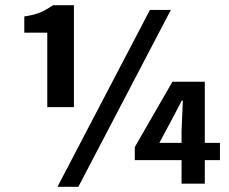

<svg xmlns="http://www.w3.org/2000/svg" viewBox="-20 -703 875 735"><path d="M200 12 554 -665H634L280 12ZM161 -293V-578H73V-640Q113 -646 135.5 -656Q158 -666 183 -683H263V-293ZM675 0V-202L680 -318H676L635 -240L590 -156H822V-90H496V-140L640 -390H764V0Z"/></svg>

Font: Assistant ExtraLight
Style: Bold
Weight: 700
Version: Version 3.000